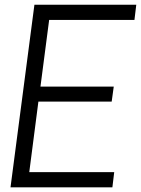

<svg xmlns="http://www.w3.org/2000/svg" viewBox="-20 -800 602 820"><path d="M127 -779.8H562L554.2 -714.8H189.9L152.8 -430.2H465.8L457 -366.2H144L105 -64.9H467.8L460 0H24.9Z"/></svg>

Font: Cooper Hewitt
Style: Book Italic
Weight: 706
Designer: Village Type and Design LLC
Foundry: Cooper Hewitt Smithsonian Design Museum
Version: 1.000